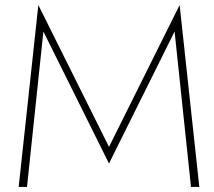

<svg xmlns="http://www.w3.org/2000/svg" viewBox="-20 -741 850 761"><path d="M152 -616 412 -93 672 -616 737 0H770L692 -721L412 -159L132 -721L54 0H87Z"/></svg>

Font: Jost ExtraLight
Style: Regular
Weight: 250
Version: Version 3.710